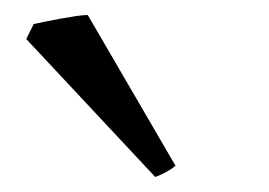

<svg xmlns="http://www.w3.org/2000/svg" viewBox="-20 -747 359 256"><path d="M214 -526Q203 -517 187 -511L15 -695L25 -715Q30 -716 39.5 -718Q49 -720 60 -722Q71 -724 81 -725.5Q91 -727 97 -727Z"/></svg>

Font: Ekushey Lal Sabuj Normal
Style: Regular
Weight: 400
Designer: Al Mamun Sumon
Foundry: Al Mamun Sumon
Version: Version 1.0